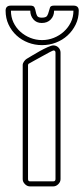

<svg xmlns="http://www.w3.org/2000/svg" viewBox="-39 -665 301 685"><path d="M69 -627H0Q0 -604 9 -585Q18 -566 33.5 -552Q49 -538 69 -530Q89 -522 111 -522Q133 -522 153 -530Q173 -538 188.5 -552Q204 -566 213.5 -585Q223 -604 223 -627H154Q154 -608 142 -595.5Q130 -583 110 -583Q91 -583 80 -596Q69 -609 69 -627ZM159 -477Q159 -485 152 -485Q150 -485 137.5 -478.5Q125 -472 110 -463.5Q95 -455 81 -447.5Q67 -440 64 -438Q63 -438 62 -436Q61 -434 61 -433V-26Q61 -18 68 -18H151Q159 -18 159 -26ZM177 -26Q177 -16 169 -8Q161 0 151 0H68Q58 0 50 -8Q42 -16 42 -26V-433Q42 -439 46.5 -445.5Q51 -452 56 -455Q63 -459 76 -467Q89 -475 103.5 -483Q118 -491 131.5 -497Q145 -503 151 -503Q162 -503 169.5 -495.5Q177 -488 177 -477ZM110 -602Q125 -602 129 -608.5Q133 -615 135 -623.5Q137 -632 139.5 -638.5Q142 -645 154 -645H223Q242 -645 242 -627Q242 -600 231 -577.5Q220 -555 202 -538.5Q184 -522 160.5 -513Q137 -504 111 -504Q85 -504 61.5 -513Q38 -522 20 -538.5Q2 -555 -8.5 -577.5Q-19 -600 -19 -627Q-19 -645 0 -645H69Q81 -645 84 -638.5Q87 -632 88.5 -623.5Q90 -615 93.5 -608.5Q97 -602 110 -602Z"/></svg>

Font: RonaldsonGothicLicht
Style: Regular
Weight: 400
Designer: Mr. Robertson for MacKellar, Smiths & Jordan Co. Philadelphia
Foundry: CAT-Fonts Peter Wiegel
Version: 1.000